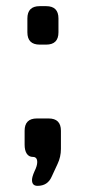

<svg xmlns="http://www.w3.org/2000/svg" viewBox="-20 -654 278 624"><path d="M130 -509H109Q69 -509 69 -549V-594Q69 -634 109 -634H130Q170 -634 170 -594V-549Q170 -509 130 -509ZM178 -229V-170Q178 -144 167 -121L148 -80Q135 -50 102 -50Q84 -50 84 -69Q84 -79 92 -97Q101 -115 101 -127Q101 -144 87 -144Q74 -144 67 -154.5Q60 -165 60 -184V-229Q60 -269 100 -269H138Q178 -269 178 -229Z"/></svg>

Font: ZCOOL QingKe HuangYou
Style: Regular
Weight: 400
Version: Version 1.000